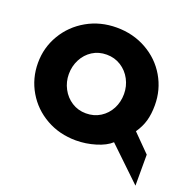

<svg xmlns="http://www.w3.org/2000/svg" viewBox="-146 -865 1177 1164"><g transform="rotate(20 442.0 -283.0)"><path d="M847 -52 737 -163Q766 -205 778.5 -249Q791 -293 791 -350Q791 -450 742 -533.5Q693 -617 606.5 -665.5Q520 -714 414 -714Q308 -714 222 -665Q136 -616 86.5 -532.5Q37 -449 37 -350Q37 -250 86 -166.5Q135 -83 221 -34.5Q307 14 413 14Q477 14 539.5 -5Q602 -24 635 -55L847 148ZM592 -350Q592 -298 569.5 -255Q547 -212 506.5 -186.5Q466 -161 414 -161Q363 -161 322.5 -187Q282 -213 259 -256.5Q236 -300 236 -350Q236 -401 258.5 -444.5Q281 -488 321 -513.5Q361 -539 413 -539Q464 -539 505 -513Q546 -487 569 -443.5Q592 -400 592 -350Z"/></g></svg>

Font: Geom Black
Style: Bold
Weight: 900
Version: Version 1.102